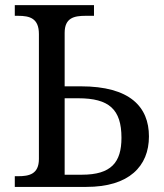

<svg xmlns="http://www.w3.org/2000/svg" viewBox="-20 -734 644 754"><path d="M349.1 -713.9H38.1V-671.9H50.8C97.2 -671.9 132.8 -662.1 132.8 -600.1V-109.9C132.8 -49.8 94.2 -42 50.8 -42H38.1V0H318.8C402.8 0 464.4 -20 504.9 -55.2C545.4 -90.3 564.9 -139.6 564.9 -198.2C564.9 -256.3 546.4 -305.2 503.4 -340.3C460.4 -375 394 -395 296.9 -395H233.9V-605C233.9 -663.6 270.5 -671.9 315.9 -671.9H349.1ZM233.9 -47.9V-348.1H287.1C408.2 -348.1 457 -304.7 457 -192.9C457 -96.2 416.5 -47.9 301.8 -47.9Z"/></svg>

Font: The Erased English
Style: Regular
Weight: 400
Designer: Monotype Design team + ligartures altered by 180 Amsterdam
Foundry: Monotype Imaging Inc.
Version: Version 1.030;Glyphs 3.1.2 (3151)